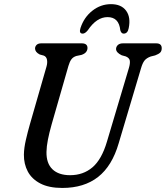

<svg xmlns="http://www.w3.org/2000/svg" viewBox="-20 -914 818 948"><path d="M508 -214.5 616.5 -578.5Q623 -600.5 621 -614.2Q619 -628 601 -635.5L581 -641Q553 -654.5 553 -672.5Q553.5 -684 562.2 -692Q571 -700 587.5 -700H751Q778.5 -700 778.5 -676Q778.5 -662 771 -654.5Q763.5 -647 746 -640.5L724 -635Q703.5 -627.5 693.5 -615Q683.5 -602.5 676 -576L566 -206.5Q533.5 -94.5 464.2 -40.2Q395 14 287.5 14Q221.5 14 179.2 -8Q137 -30 117.2 -67.2Q97.5 -104.5 98 -150.5Q98.5 -183.5 107.8 -223.5Q117 -263.5 127.5 -300L209.5 -585Q215 -604 212 -619.2Q209 -634.5 196 -639.5L176 -645Q153 -657 153 -675Q153.5 -685.5 161.2 -692.8Q169 -700 184 -700H383.5Q412 -700 412 -677Q412 -666.5 405.2 -657.5Q398.5 -648.5 382.5 -643L356.5 -637.5Q341 -632.5 332.5 -621Q324 -609.5 318 -589L235 -300Q223 -257.5 216.5 -224.2Q210 -191 209.5 -164Q208.5 -107.5 239 -78.2Q269.5 -49 326 -49Q391 -49 436.5 -87.8Q482 -126.5 508 -214.5ZM511 -829.5Q457 -829.5 413.5 -764.5Q400 -748 388.5 -748Q368.5 -748 377.5 -776Q395 -829 436.2 -861.2Q477.5 -893.5 528 -893.5Q579 -893.5 602.8 -861Q626.5 -828.5 615.5 -775Q610.5 -748 590.5 -748Q579 -748 574 -764.5Q567.5 -829.5 511 -829.5Z"/></svg>

Font: Fraunces 72pt SuperSoft
Style: Italic
Weight: 400
Italic angle: -16°
Version: Version 1.000;[b76b70a41]